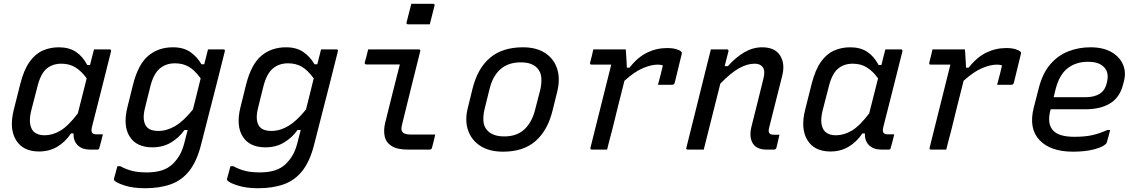

<svg xmlns="http://www.w3.org/2000/svg" viewBox="-20 -794 6040 1019"><path d="M292 -543Q346 -543 382.5 -519Q419 -495 443 -449H458Q462 -467 467 -486Q472 -505 479 -532H561Q572 -532 569 -520Q544 -420 518 -317Q492 -214 468 -120Q463 -99 468.5 -90Q474 -81 492 -81H526Q522 -64 517 -44.5Q512 -25 507 -8Q506 0 496 0H459Q416 0 392.5 -23Q369 -46 370 -86H357Q326 -40 283.5 -15Q241 10 187 10Q102 10 65 -50.5Q28 -111 53 -211L88 -350Q107 -424 137 -466Q167 -508 206.5 -525.5Q246 -543 292 -543ZM159 -95Q180 -76 216 -76Q259 -76 300.5 -100.5Q342 -125 393 -192Q405 -238 416.5 -284.5Q428 -331 440 -378Q414 -415 381.5 -435.5Q349 -456 306 -456Q259 -456 227.5 -429.5Q196 -403 179 -336L146 -208Q136 -168 139.5 -140Q143 -112 159 -95Z M898 -543Q954 -543 990.5 -517.5Q1027 -492 1049 -453H1064Q1069 -473 1074 -492.5Q1079 -512 1084 -532H1165Q1176 -532 1173 -521Q1151 -432 1130.5 -352Q1110 -272 1089.5 -192Q1069 -112 1046 -22Q1024 63 984.5 113Q945 163 886.5 184Q828 205 750 205Q686 205 641.5 190.5Q597 176 587 164Q584 161 585 154Q590 137 594 122Q598 107 603 88H618Q652 106 683.5 113.5Q715 121 760 121Q805 121 839.5 110Q874 99 899 74Q919 54 934 28Q949 2 959 -38Q963 -55 967.5 -71.5Q972 -88 976 -104H959Q931 -64 888 -38Q845 -12 789 -12Q704 -12 668 -69.5Q632 -127 656 -224L686 -345Q713 -452 766.5 -497.5Q820 -543 898 -543ZM761 -118Q780 -99 820 -99Q866 -99 910.5 -125.5Q955 -152 1004 -213Q1014 -253 1024 -293Q1034 -333 1045 -378Q1013 -422 981.5 -440Q950 -458 909 -458Q860 -458 827 -429.5Q794 -401 777 -332L750 -223Q740 -184 743.5 -158Q747 -132 761 -118Z M1498 -543Q1554 -543 1590.5 -517.5Q1627 -492 1649 -453H1664Q1669 -473 1674 -492.5Q1679 -512 1684 -532H1765Q1776 -532 1773 -521Q1751 -432 1730.5 -352Q1710 -272 1689.5 -192Q1669 -112 1646 -22Q1624 63 1584.5 113Q1545 163 1486.5 184Q1428 205 1350 205Q1286 205 1241.5 190.5Q1197 176 1187 164Q1184 161 1185 154Q1190 137 1194 122Q1198 107 1203 88H1218Q1252 106 1283.5 113.5Q1315 121 1360 121Q1405 121 1439.5 110Q1474 99 1499 74Q1519 54 1534 28Q1549 2 1559 -38Q1563 -55 1567.5 -71.5Q1572 -88 1576 -104H1559Q1531 -64 1488 -38Q1445 -12 1389 -12Q1304 -12 1268 -69.5Q1232 -127 1256 -224L1286 -345Q1313 -452 1366.5 -497.5Q1420 -543 1498 -543ZM1361 -118Q1380 -99 1420 -99Q1466 -99 1510.5 -125.5Q1555 -152 1604 -213Q1614 -253 1624 -293Q1634 -333 1645 -378Q1613 -422 1581.5 -440Q1550 -458 1509 -458Q1460 -458 1427 -429.5Q1394 -401 1377 -332L1350 -223Q1340 -184 1343.5 -158Q1347 -132 1361 -118Z M1934 -532H2202Q2213 -532 2210 -521Q2186 -425 2162.5 -330.5Q2139 -236 2115 -138Q2110 -119 2110.5 -109Q2111 -99 2118 -91Q2128 -80 2161 -80H2290Q2286 -63 2282 -46Q2278 -29 2273 -11Q2271 0 2259 0H2146Q2087 0 2057.5 -19.5Q2028 -39 2021.5 -71Q2015 -103 2024 -141Q2044 -222 2063 -298Q2082 -374 2102 -452H1925Q1913 -452 1916 -463Q1921 -480 1925.5 -497.5Q1930 -515 1934 -532ZM2163 -774H2278Q2289 -774 2286 -763L2261 -665H2146Q2135 -665 2138 -676Z M2756 -543Q2826 -543 2872.5 -513Q2919 -483 2936.5 -430.5Q2954 -378 2938 -310L2913 -209Q2887 -102 2822.5 -45.5Q2758 11 2650 11Q2577 11 2529.5 -19.5Q2482 -50 2464 -103Q2446 -156 2463 -222L2488 -324Q2515 -432 2581 -487.5Q2647 -543 2756 -543ZM2744 -463Q2678 -463 2637 -427.5Q2596 -392 2579 -325L2552 -216Q2544 -185 2545.5 -153Q2547 -121 2569 -99Q2582 -86 2603.5 -78Q2625 -70 2657 -70Q2722 -70 2762 -106.5Q2802 -143 2819 -208L2847 -316Q2855 -348 2853 -380.5Q2851 -413 2829 -435Q2816 -448 2795.5 -455.5Q2775 -463 2744 -463Z M3129 -532H3301Q3301 -532 3302.5 -514.5Q3304 -497 3305 -474Q3306 -451 3307 -435H3321Q3364 -490 3414 -514.5Q3464 -539 3520 -539Q3550 -539 3569.5 -533Q3589 -527 3595 -520Q3599 -517 3599 -513.5Q3599 -510 3598 -507L3561 -355Q3558 -344 3547 -344H3472L3476 -359Q3482 -382 3487.5 -403Q3493 -424 3498 -447Q3492 -449 3485.5 -450Q3479 -451 3471 -451Q3437 -451 3392.5 -432.5Q3348 -414 3294 -365Q3278 -302 3261 -234Q3244 -166 3228 -100Q3221 -75 3214.5 -49.5Q3208 -24 3202 0H3122Q3111 0 3114 -11Q3131 -79 3150 -155Q3169 -231 3188 -307Q3207 -383 3224 -451H3120Q3109 -451 3112 -462Q3117 -480 3121 -497Q3125 -514 3129 -532Z M3753 -532H3838Q3848 -532 3846 -521Q3841 -502 3836 -482.5Q3831 -463 3826 -443H3843Q3885 -490 3930.5 -516.5Q3976 -543 4025 -543Q4093 -543 4120.5 -499Q4148 -455 4131 -390Q4114 -320 4096.5 -253.5Q4079 -187 4062 -116Q4056 -94 4065 -85Q4071 -79 4087 -79H4117Q4113 -62 4109 -45Q4105 -28 4101 -11Q4098 0 4087 0H4049Q3995 0 3975 -33.5Q3955 -67 3968 -121Q3985 -186 4000 -248.5Q4015 -311 4032 -378Q4042 -418 4028.5 -437Q4015 -456 3985 -456Q3945 -456 3901 -431Q3857 -406 3803 -350Q3781 -263 3759 -175Q3737 -87 3715 0H3631Q3619 0 3623 -11Q3649 -116 3675.5 -221.5Q3702 -327 3728 -433Q3736 -465 3742.5 -490.5Q3749 -516 3753 -532Z M4492 -543Q4546 -543 4582.5 -519Q4619 -495 4643 -449H4658Q4662 -467 4667 -486Q4672 -505 4679 -532H4761Q4772 -532 4769 -520Q4744 -420 4718 -317Q4692 -214 4668 -120Q4663 -99 4668.5 -90Q4674 -81 4692 -81H4726Q4722 -64 4717 -44.5Q4712 -25 4707 -8Q4706 0 4696 0H4659Q4616 0 4592.5 -23Q4569 -46 4570 -86H4557Q4526 -40 4483.5 -15Q4441 10 4387 10Q4302 10 4265 -50.5Q4228 -111 4253 -211L4288 -350Q4307 -424 4337 -466Q4367 -508 4406.5 -525.5Q4446 -543 4492 -543ZM4359 -95Q4380 -76 4416 -76Q4459 -76 4500.5 -100.5Q4542 -125 4593 -192Q4605 -238 4616.5 -284.5Q4628 -331 4640 -378Q4614 -415 4581.5 -435.5Q4549 -456 4506 -456Q4459 -456 4427.5 -429.5Q4396 -403 4379 -336L4346 -208Q4336 -168 4339.5 -140Q4343 -112 4359 -95Z M4929 -532H5101Q5101 -532 5102.5 -514.5Q5104 -497 5105 -474Q5106 -451 5107 -435H5121Q5164 -490 5214 -514.5Q5264 -539 5320 -539Q5350 -539 5369.5 -533Q5389 -527 5395 -520Q5399 -517 5399 -513.5Q5399 -510 5398 -507L5361 -355Q5358 -344 5347 -344H5272L5276 -359Q5282 -382 5287.5 -403Q5293 -424 5298 -447Q5292 -449 5285.5 -450Q5279 -451 5271 -451Q5237 -451 5192.5 -432.5Q5148 -414 5094 -365Q5078 -302 5061 -234Q5044 -166 5028 -100Q5021 -75 5014.5 -49.5Q5008 -24 5002 0H4922Q4911 0 4914 -11Q4931 -79 4950 -155Q4969 -231 4988 -307Q5007 -383 5024 -451H4920Q4909 -451 4912 -462Q4917 -480 4921 -497Q4925 -514 4929 -532Z M5767 -543Q5835 -543 5879 -517.5Q5923 -492 5940.5 -450.5Q5958 -409 5944 -359L5940 -344Q5923 -277 5872 -245.5Q5821 -214 5740 -214H5556L5555 -210Q5536 -137 5569 -102Q5599 -68 5682 -68Q5738 -68 5776 -76.5Q5814 -85 5857 -104H5872Q5868 -88 5863.5 -71.5Q5859 -55 5854 -38Q5853 -34 5849 -30Q5832 -13 5785 -1Q5738 11 5675 11Q5555 11 5497 -50.5Q5439 -112 5466 -221L5493 -326Q5513 -405 5554 -452.5Q5595 -500 5650 -521.5Q5705 -543 5767 -543ZM5753 -466Q5691 -466 5646.5 -432Q5602 -398 5582 -319L5572 -278H5740Q5787 -278 5816 -296Q5845 -314 5854 -354Q5869 -409 5838 -439Q5825 -452 5805 -459Q5785 -466 5753 -466Z"/></svg>

Font: Recursive Mn Lnr St
Style: Italic
Weight: 400
Italic angle: -15°
Monospace: yes
Version: Version 1.079;hotconv 1.0.112;makeotfexe 2.5.65598; ttfautoh